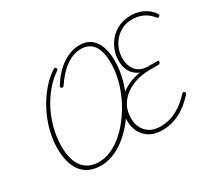

<svg xmlns="http://www.w3.org/2000/svg" viewBox="-185 -1386 1948 1756"><g transform="rotate(-30 789.0 -508.0)"><path d="M430 19Q363 19 312 -3.5Q261 -26 227.5 -69.5Q194 -113 177 -174.5Q160 -236 160 -313Q160 -387 175.5 -462Q191 -537 220.5 -609.5Q250 -682 290.5 -747Q331 -812 381.5 -867Q432 -922 489 -960Q504 -970 509.5 -967.5Q515 -965 519 -959Q524 -952 522.5 -945Q521 -938 511 -932Q457 -896 409.5 -844Q362 -792 323.5 -730Q285 -668 258 -599Q231 -530 216.5 -457Q202 -384 202 -313Q202 -245 216 -190Q230 -135 258.5 -97Q287 -59 330.5 -39Q374 -19 431 -19Q489 -19 546.5 -42Q604 -65 658 -106.5Q712 -148 759.5 -204Q807 -260 847 -325.5Q887 -391 915.5 -462Q944 -533 959.5 -606Q975 -679 975 -748Q975 -813 963.5 -860Q952 -907 929.5 -937.5Q907 -968 874.5 -983Q842 -998 800 -998Q759 -998 718.5 -983.5Q678 -969 638.5 -941Q599 -913 563.5 -873.5Q528 -834 496 -786Q492 -778 484 -776Q476 -774 469 -780Q463 -784 462.5 -790.5Q462 -797 468 -806Q500 -858 538.5 -900Q577 -942 620 -972Q663 -1002 710.5 -1018.5Q758 -1035 807 -1035Q856 -1035 895 -1016.5Q934 -998 961 -961.5Q988 -925 1002 -871.5Q1016 -818 1016 -748Q1016 -675 999.5 -597.5Q983 -520 952.5 -445Q922 -370 880 -301Q838 -232 786.5 -173.5Q735 -115 677 -71.5Q619 -28 556 -4.5Q493 19 430 19ZM1077 19Q998 19 945 -13Q892 -45 865.5 -98Q839 -151 839 -215Q839 -283 862.5 -337.5Q886 -392 929.5 -433.5Q973 -475 1031.5 -502.5Q1090 -530 1161 -541Q1124 -556 1098 -583Q1072 -610 1059 -648Q1046 -686 1046 -731Q1046 -777 1059.5 -821.5Q1073 -866 1098.5 -904.5Q1124 -943 1160.5 -972.5Q1197 -1002 1244.5 -1018.5Q1292 -1035 1349 -1035Q1398 -1035 1440.5 -1021Q1483 -1007 1516.5 -982Q1550 -957 1572 -924Q1577 -918 1578 -911Q1579 -904 1569 -897Q1560 -890 1554 -893Q1548 -896 1543 -902Q1518 -934 1487 -955Q1456 -976 1419.5 -987Q1383 -998 1339 -998Q1283 -998 1237 -976.5Q1191 -955 1157.5 -917.5Q1124 -880 1105.5 -833Q1087 -786 1087 -733Q1087 -679 1106 -638.5Q1125 -598 1162 -575Q1199 -552 1255 -552H1353Q1359 -552 1362.5 -547Q1366 -542 1363 -534Q1362 -524 1356 -520.5Q1350 -517 1344 -517H1248Q1177 -517 1111 -497.5Q1045 -478 993 -440Q941 -402 911 -346.5Q881 -291 881 -220Q881 -165 902.5 -119.5Q924 -74 968.5 -46.5Q1013 -19 1083 -19Q1137 -19 1190.5 -36Q1244 -53 1296.5 -88.5Q1349 -124 1398 -178Q1407 -187 1413.5 -187.5Q1420 -188 1427 -181Q1434 -174 1432 -167Q1430 -160 1420 -150Q1366 -91 1310 -53.5Q1254 -16 1196 1.5Q1138 19 1077 19Z"/></g></svg>

Font: Playwrite CO Thin
Style: Regular
Weight: 250
Version: Version 1.002